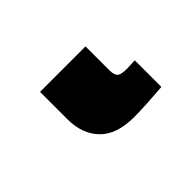

<svg xmlns="http://www.w3.org/2000/svg" viewBox="-45 -54 401 401"><g transform="rotate(-45 155.5 146.0)"><path d="M180.2 233.9Q128.9 233.9 103.8 208Q78.6 182.1 78.6 138.7V57.6H212.9V127.9Q212.9 140.6 217.5 146.2Q222.2 151.9 240.7 151.9Q242.7 151.9 249 151.6Q255.4 151.4 265.1 150.9V229.5Q247.6 231 223.6 232.4Q199.7 233.9 180.2 233.9Z"/></g></svg>

Font: Inter 20pt Black
Style: Regular
Weight: 900
Version: Version 4.001;git-66647c0bb